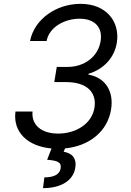

<svg xmlns="http://www.w3.org/2000/svg" viewBox="-20 -757 676 990"><path d="M59.7 -181.8C45.8 -76 122.2 -2.5 245.7 8.5L223 66.8C277 71 298.3 79.5 292.6 112.2C286.9 144.9 252.8 157.7 208.8 157.7L201.7 213.1C299.7 213.1 358 170.5 367.9 109.4C377.8 54 345.2 31.2 308.2 25.6L315.3 8.2C440.3 -3.9 534.1 -78.8 552.6 -191.8C567.8 -283.7 525.6 -356.5 436.1 -372.2V-376.4C512.4 -399.5 569.6 -457 582.4 -536.9C599.4 -642 531.6 -737.2 394.9 -737.2C271.3 -737.2 157 -659.1 134.9 -545.5H220.2C233.7 -617.9 313.6 -660.5 390.6 -660.5C470.5 -660.5 510.3 -614 498.6 -544C485.4 -463.8 414.4 -411.9 328.1 -411.9H272.7L259.9 -333.8H319.6C430.8 -333.8 478.7 -278.8 467.3 -203.1C454.5 -118.3 371.4 -68.2 279.8 -68.2C193.9 -68.2 141.3 -112.2 147.7 -181.8Z"/></svg>

Font: Margiela Sans
Style: Italic
Weight: 400
Italic angle: -9.39999°
Designer: Stefan Endress, Andreas Faust
Version: Version 1.100;FEAKit 1.0